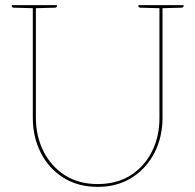

<svg xmlns="http://www.w3.org/2000/svg" viewBox="-20 -720 762 749"><path d="M361 9Q284 9 227 -27Q170 -63 139 -124.5Q108 -186 108 -260V-700H120V-261Q120 -189 149.5 -130Q179 -71 233 -36.5Q287 -2 361 -2Q436 -2 490 -36.5Q544 -71 573 -129.5Q602 -188 602 -260V-700H614V-260Q614 -186 583 -125Q552 -64 495 -27.5Q438 9 361 9ZM111 -700 110 -688 33 -690Q31 -690 28.5 -691.5Q26 -693 26 -695V-700ZM202 -700V-695Q202 -693 199.5 -691.5Q197 -690 195 -690L118 -688L117 -700ZM605 -700 604 -688 527 -690Q525 -690 522.5 -691.5Q520 -693 520 -695V-700ZM696 -700V-695Q696 -693 693.5 -691.5Q691 -690 689 -690L612 -688L611 -700Z"/></svg>

Font: Aleo Thin
Style: Regular
Weight: 250
Designer: Alessio Laiso
Foundry: Alessio Laiso
Version: Version 2.001;gftools[0.9.29]